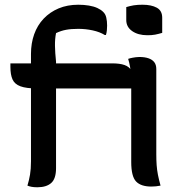

<svg xmlns="http://www.w3.org/2000/svg" viewBox="-20 -785 790 812"><path d="M24 -517H454Q487 -517 506.5 -510Q526 -503 534.5 -488.5Q543 -474 543 -451Q543 -440 541.5 -429.5Q540 -419 539 -411H135Q91 -411 66.5 -420Q42 -429 33 -449Q24 -469 24 -502Q24 -506 24 -510Q24 -514 24 -517ZM217 -74Q217 -29 196.5 -11Q176 7 138 7Q123 7 113 5Q103 3 96 0Q103 -23 107 -46.5Q111 -70 111 -103Q111 -156 111 -211Q111 -266 111 -322Q111 -378 111 -436.5Q111 -495 111 -557Q111 -602 124.5 -640Q138 -678 164.5 -706Q191 -734 228 -749.5Q265 -765 311 -765Q335 -765 356 -761.5Q377 -758 392 -751Q407 -744 416 -735Q426 -726 429.5 -710.5Q433 -695 433 -677Q433 -668 432 -657Q431 -646 428 -637H423Q402 -650 372 -656.5Q342 -663 311 -663Q281 -663 259.5 -659Q238 -655 217 -645Q212 -620 212.5 -591Q213 -562 217 -524Q217 -488 217 -442.5Q217 -397 217 -347Q217 -297 217 -247Q217 -197 217 -152.5Q217 -108 217 -74ZM514 -755Q520 -757 528.5 -759Q537 -761 545.5 -762.5Q554 -764 564 -764.5Q574 -765 583 -765Q620 -765 643 -752.5Q666 -740 666 -710V-646Q659 -644 651.5 -642Q644 -640 636 -638.5Q628 -637 620 -636.5Q612 -636 603 -636Q564 -636 539 -653.5Q514 -671 514 -700ZM522 -536Q525 -537 530 -538.5Q535 -540 541.5 -541Q548 -542 554.5 -543Q561 -544 569 -544Q592 -544 608 -538.5Q624 -533 632.5 -522Q641 -511 641 -493Q641 -447 641 -399.5Q641 -352 641 -306Q641 -260 641 -216Q641 -172 641 -132Q641 -107 642.5 -86.5Q644 -66 648 -45.5Q652 -25 659 0Q649 2 639.5 3Q630 4 620 4Q576 4 555.5 -17.5Q535 -39 535 -100Q535 -125 535 -155.5Q535 -186 535 -220.5Q535 -255 535 -290.5Q535 -326 535 -360.5Q535 -395 535 -425Q535 -448 534 -466.5Q533 -485 530 -502.5Q527 -520 522 -536Z"/></svg>

Font: Recursive Casual Medium
Style: Regular
Weight: 500
Version: Version 1.047